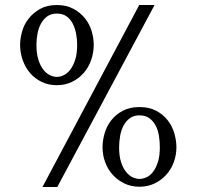

<svg xmlns="http://www.w3.org/2000/svg" viewBox="-20 -732 782 764"><path d="M60 -554Q60 -579 68 -607Q76 -635 94 -658Q112 -681 139.5 -696.5Q167 -712 206 -712Q245 -712 273 -696.5Q301 -681 319 -658Q337 -635 345 -607Q353 -579 353 -554Q353 -522 342.5 -492.5Q332 -463 312.5 -441Q293 -419 266 -406Q239 -393 206 -393Q173 -393 146 -406Q119 -419 100 -441Q81 -463 70.5 -492.5Q60 -522 60 -554ZM125 -554Q125 -518 133 -493.5Q141 -469 153 -454Q165 -439 179.5 -432.5Q194 -426 206 -426Q219 -426 233 -432.5Q247 -439 259 -454Q271 -469 279 -493.5Q287 -518 287 -554Q287 -575 283 -597Q279 -619 270 -637Q261 -655 245.5 -666.5Q230 -678 206 -678Q183 -678 167.5 -666.5Q152 -655 142.5 -637Q133 -619 129 -597Q125 -575 125 -554ZM388 -146Q388 -172 396 -200.5Q404 -229 422 -252.5Q440 -276 468 -291Q496 -306 535 -306Q574 -306 602 -291Q630 -276 648 -252.5Q666 -229 674 -200.5Q682 -172 682 -146Q682 -115 671.5 -86.5Q661 -58 641.5 -36.5Q622 -15 595 -2Q568 11 535 11Q502 11 475 -2Q448 -15 428.5 -36.5Q409 -58 398.5 -86.5Q388 -115 388 -146ZM454 -146Q454 -110 462 -86Q470 -62 482.5 -47Q495 -32 509 -26Q523 -20 535 -20Q547 -20 561.5 -26Q576 -32 588 -47Q600 -62 608 -86Q616 -110 616 -146Q616 -168 612.5 -191Q609 -214 599.5 -232Q590 -250 574.5 -261.5Q559 -273 535 -273Q512 -273 496.5 -261.5Q481 -250 471.5 -232Q462 -214 458 -191Q454 -168 454 -146ZM595 -712 208 12H149L534 -712Z"/></svg>

Font: Tenor Sans
Style: Regular
Weight: 400
Designer: Denis Masharov
Foundry: Denis Masharov
Version: Version 1.1